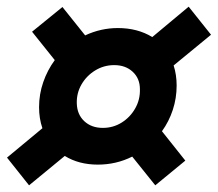

<svg xmlns="http://www.w3.org/2000/svg" viewBox="-20 -594 652 575"><path d="M67 -39 1 -122 107 -210Q97 -239 97 -273Q97 -312 109.5 -348Q122 -384 144 -414L76 -499L167 -573L235 -488Q282 -510 333 -510Q392 -510 436 -483L545 -574L612 -490L500 -398Q509 -370 509 -338Q509 -300 497.5 -265Q486 -230 465 -201L535 -113L445 -39L376 -125Q328 -101 273 -101Q216 -101 174 -127ZM288 -211Q319 -211 344.5 -227Q370 -243 385 -269.5Q400 -296 399 -327Q399 -359 377.5 -379Q356 -399 322 -399Q291 -399 265 -383Q239 -367 224 -341Q209 -315 210 -284Q211 -251 232.5 -231Q254 -211 288 -211Z"/></svg>

Font: Piazzolla SC ExtraBold
Style: Italic
Weight: 800
Italic angle: -11.3°
Designer: Juan Pablo del Peral
Foundry: Huerta Tipografica
Version: Version 1.330